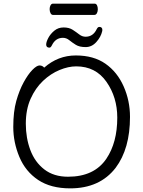

<svg xmlns="http://www.w3.org/2000/svg" viewBox="-20 -1018 785 1056"><path d="M253 -968Q253 -980 258 -989Q263 -998 272 -998H500Q509 -998 513.5 -989Q518 -980 518 -967Q518 -955 513 -945.5Q508 -936 499 -936H271Q263 -936 258 -945.5Q253 -955 253 -968ZM542 -846Q535 -815 510 -787Q485 -759 451 -759Q417 -759 397 -771.5Q377 -784 361 -797Q345 -810 326 -810Q285 -810 265 -768Q259 -756 252 -756Q234 -756 234 -773Q234 -787 245.5 -809Q257 -831 278.5 -849Q300 -867 330 -867Q360 -867 380 -854Q400 -841 416 -828.5Q432 -816 451 -816Q492 -816 512 -858Q518 -870 526 -870Q543 -870 543 -853Q543 -849 542 -846ZM223 -646Q299 -713 397 -713Q495 -713 560 -667.5Q625 -622 660 -543Q695 -464 695 -375Q695 -200 616 -95Q529 18 366 18Q259 18 189.5 -28.5Q120 -75 86.5 -155Q53 -235 53 -319.5Q53 -404 69.5 -462.5Q86 -521 110 -565Q134 -609 158 -633.5Q182 -658 197.5 -658Q213 -658 223 -646ZM354 -46Q498 -46 565 -145Q625 -234 625 -371Q625 -483 565.5 -568Q506 -653 399 -653Q356 -653 307.5 -633Q259 -613 217 -573.5Q175 -534 148.5 -475Q122 -416 122 -337.5Q122 -259 147 -192.5Q172 -126 224 -86Q276 -46 354 -46Z"/></svg>

Font: LXGW WenKai Lite
Style: Regular
Weight: 400
Designer: LXGW / Fontworks Inc.
Foundry: LXGW / Fontworks Inc.
Version: Version 1.511; March 25, 2025